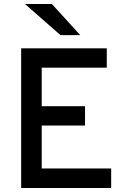

<svg xmlns="http://www.w3.org/2000/svg" viewBox="-20 -942 656 962"><path d="M86 -700H515V-603H189V-410H406V-313H189V-98H537V0H86ZM105 -922H240L382 -766H283Z"/></svg>

Font: Overpass Mono Light
Style: Bold
Weight: 600
Monospace: yes
Designer: Delve Withrington, Dave Bailey
Foundry: Delve Fonts
Version: Version 1.000;DELV;Overpass